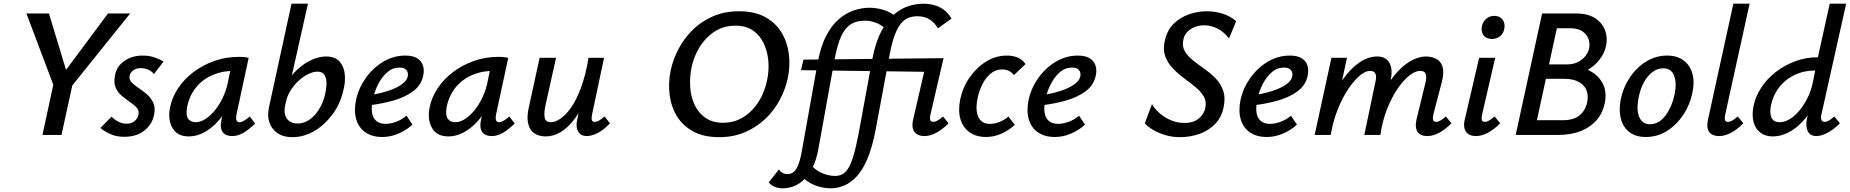

<svg xmlns="http://www.w3.org/2000/svg" viewBox="-20 -731 10020 1040"><path d="M345 -235 298 -299 565 -658H685ZM210 0 274 -297H378L313 0ZM281 -239 123 -658H245L354 -299Z M653 10Q609 10 576 -5.5Q543 -21 524 -38L584 -99Q597 -85 619 -73Q641 -61 667 -61Q693 -61 709.5 -75.5Q726 -90 730 -109Q735 -131 721 -147Q707 -163 684 -178.5Q661 -194 639 -212.5Q617 -231 606 -257.5Q595 -284 603 -324Q613 -374 655 -402Q697 -430 753 -430Q789 -430 817 -420Q845 -410 866 -398L814 -330Q802 -345 783 -353.5Q764 -362 742 -362Q717 -362 701 -349.5Q685 -337 682 -321Q678 -301 692.5 -285.5Q707 -270 730.5 -254.5Q754 -239 776 -220Q798 -201 810.5 -173.5Q823 -146 814 -106Q803 -56 761 -23Q719 10 653 10Z M1003 8Q940 8 914 -38Q888 -84 901 -149Q912 -204 945 -253.5Q978 -303 1028.5 -341Q1079 -379 1141.5 -401Q1204 -423 1274 -423Q1292 -423 1304 -421.5Q1316 -420 1327 -418L1261 -111Q1253 -69 1277 -69Q1288 -69 1302.5 -77.5Q1317 -86 1333 -100L1362 -62Q1326 -27 1296.5 -10.5Q1267 6 1238 6Q1216 6 1200 -3Q1184 -12 1178.5 -32Q1173 -52 1180 -85L1215 -243L1263 -277Q1248 -215 1221 -162.5Q1194 -110 1158.5 -71.5Q1123 -33 1083 -12.5Q1043 8 1003 8ZM1039 -69Q1066 -69 1093 -86.5Q1120 -104 1144 -133.5Q1168 -163 1186 -200.5Q1204 -238 1213 -278L1234 -381L1281 -344Q1273 -346 1264 -346.5Q1255 -347 1246 -347Q1195 -347 1152 -332.5Q1109 -318 1076.5 -292Q1044 -266 1022.5 -229.5Q1001 -193 993 -149Q986 -105 1000 -87Q1014 -69 1039 -69Z M1563 12Q1515 12 1483 -10Q1451 -32 1439 -68.5Q1427 -105 1437 -150L1559 -711H1648L1561 -323Q1587 -354 1618 -377Q1649 -400 1682 -412.5Q1715 -425 1746 -425Q1794 -425 1818.5 -398.5Q1843 -372 1847.5 -329Q1852 -286 1839 -238Q1822 -166 1780 -110Q1738 -54 1682 -21Q1626 12 1563 12ZM1525 -163Q1518 -131 1524.5 -108.5Q1531 -86 1548.5 -74Q1566 -62 1591 -62Q1624 -62 1653 -80.5Q1682 -99 1704.5 -133Q1727 -167 1739 -212Q1747 -242 1748.5 -272Q1750 -302 1739 -322.5Q1728 -343 1699 -343Q1677 -343 1650 -330Q1623 -317 1598.5 -294.5Q1574 -272 1555 -242.5Q1536 -213 1529 -180Z M2050 11Q1996 11 1959.5 -14Q1923 -39 1909.5 -85Q1896 -131 1909 -192Q1923 -255 1962 -309.5Q2001 -364 2056.5 -397Q2112 -430 2175 -430Q2217 -430 2240.5 -415Q2264 -400 2271.5 -374.5Q2279 -349 2272 -320Q2261 -269 2218 -237Q2175 -205 2113 -187Q2051 -169 1981 -161L1985 -216Q2041 -225 2084.5 -239.5Q2128 -254 2155.5 -273.5Q2183 -293 2188 -315Q2191 -324 2189 -335.5Q2187 -347 2176.5 -356Q2166 -365 2144 -365Q2107 -365 2078.5 -340.5Q2050 -316 2030 -278Q2010 -240 2001 -198Q1991 -157 1994.5 -125.5Q1998 -94 2017 -77Q2036 -60 2069 -60Q2093 -60 2123.5 -70.5Q2154 -81 2182 -104L2214 -56Q2191 -35 2164 -20Q2137 -5 2108.5 3Q2080 11 2050 11Z M2409 8Q2346 8 2320 -38Q2294 -84 2307 -149Q2318 -204 2351 -253.5Q2384 -303 2434.5 -341Q2485 -379 2547.5 -401Q2610 -423 2680 -423Q2698 -423 2710 -421.5Q2722 -420 2733 -418L2667 -111Q2659 -69 2683 -69Q2694 -69 2708.5 -77.5Q2723 -86 2739 -100L2768 -62Q2732 -27 2702.5 -10.5Q2673 6 2644 6Q2622 6 2606 -3Q2590 -12 2584.5 -32Q2579 -52 2586 -85L2621 -243L2669 -277Q2654 -215 2627 -162.5Q2600 -110 2564.5 -71.5Q2529 -33 2489 -12.5Q2449 8 2409 8ZM2445 -69Q2472 -69 2499 -86.5Q2526 -104 2550 -133.5Q2574 -163 2592 -200.5Q2610 -238 2619 -278L2640 -381L2687 -344Q2679 -346 2670 -346.5Q2661 -347 2652 -347Q2601 -347 2558 -332.5Q2515 -318 2482.5 -292Q2450 -266 2428.5 -229.5Q2407 -193 2399 -149Q2392 -105 2406 -87Q2420 -69 2445 -69Z M2936 8Q2915 8 2894 1Q2873 -6 2858.5 -23.5Q2844 -41 2839 -72.5Q2834 -104 2845 -152L2903 -418H2992L2935 -162Q2926 -122 2930 -95.5Q2934 -69 2964 -69Q2987 -69 3015.5 -88Q3044 -107 3073 -148Q3102 -189 3127 -256Q3152 -323 3168 -418H3219Q3196 -303 3164 -221.5Q3132 -140 3094.5 -89.5Q3057 -39 3017 -15.5Q2977 8 2936 8ZM3157 6Q3138 6 3124.5 -4Q3111 -14 3105.5 -34Q3100 -54 3107 -85L3179 -418H3252L3187 -111Q3183 -92 3185.5 -81.5Q3188 -71 3202 -71Q3213 -71 3225 -78Q3237 -85 3255 -100L3284 -63Q3251 -28 3218.5 -11Q3186 6 3157 6Z M3876 12Q3792 12 3735 -19Q3678 -50 3646.5 -102Q3615 -154 3607 -218.5Q3599 -283 3613 -350Q3626 -411 3656.5 -468Q3687 -525 3733.5 -570.5Q3780 -616 3843 -643Q3906 -670 3983 -670Q4068 -670 4125 -638.5Q4182 -607 4213.5 -554.5Q4245 -502 4253 -437.5Q4261 -373 4247 -307Q4234 -246 4203 -188.5Q4172 -131 4125 -86.5Q4078 -42 4015.5 -15Q3953 12 3876 12ZM3897 -66Q3946 -66 3985.5 -85Q4025 -104 4055 -136Q4085 -168 4105 -208.5Q4125 -249 4134 -292Q4146 -345 4142 -398Q4138 -451 4117.5 -495Q4097 -539 4059 -565.5Q4021 -592 3963 -592Q3913 -592 3874 -573Q3835 -554 3805 -522Q3775 -490 3755 -449.5Q3735 -409 3726 -366Q3715 -313 3718.5 -260Q3722 -207 3742.5 -163Q3763 -119 3801.5 -92.5Q3840 -66 3897 -66Z M4480 289Q4435 289 4391.5 271.5Q4348 254 4314 215L4373 163Q4402 195 4437 208.5Q4472 222 4504 222Q4527 222 4545 211.5Q4563 201 4577.5 176Q4592 151 4604.5 107.5Q4617 64 4630 -3L4705 -411Q4723 -503 4754 -562Q4785 -621 4823.5 -653.5Q4862 -686 4903 -698.5Q4944 -711 4981 -711Q5033 -711 5072 -691Q5111 -671 5134 -630L5061 -578Q5041 -610 5014 -626.5Q4987 -643 4948 -643Q4923 -643 4901 -634.5Q4879 -626 4860 -603Q4841 -580 4826 -539.5Q4811 -499 4799 -436L4723 -28Q4705 66 4679 128Q4653 190 4620 225Q4587 260 4551.5 274.5Q4516 289 4480 289ZM4221 289Q4194 289 4174.5 280Q4155 271 4144 257L4199 187Q4207 199 4219 205.5Q4231 212 4247 212Q4261 212 4274.5 204Q4288 196 4300.5 170Q4313 144 4323 89L4408 -386Q4424 -476 4454 -534.5Q4484 -593 4523 -626.5Q4562 -660 4604.5 -674.5Q4647 -689 4690 -689Q4727 -689 4765.5 -677.5Q4804 -666 4832 -642L4774 -577Q4750 -599 4721.5 -609Q4693 -619 4664 -619Q4621 -619 4590 -600.5Q4559 -582 4537.5 -537Q4516 -492 4501 -411L4415 64Q4403 137 4379 181.5Q4355 226 4326.5 249.5Q4298 273 4270.5 281Q4243 289 4221 289ZM5066 -341 4319 -351 4332 -408 5091 -416ZM4987 6Q4965 6 4948 -3.5Q4931 -13 4925 -33.5Q4919 -54 4927 -87L4996 -386L5091 -416L5020 -111Q5016 -93 5018.5 -82Q5021 -71 5036 -71Q5046 -71 5058 -78Q5070 -85 5088 -100L5118 -63Q5084 -29 5051 -11.5Q5018 6 4987 6Z M5321 11Q5268 11 5232 -14.5Q5196 -40 5182.5 -85.5Q5169 -131 5181 -192Q5194 -256 5231 -310Q5268 -364 5320.5 -397Q5373 -430 5434 -430Q5467 -430 5493 -419Q5519 -408 5535 -384L5472 -324Q5459 -341 5443 -348Q5427 -355 5408 -355Q5373 -355 5346 -332.5Q5319 -310 5301 -274Q5283 -238 5275 -198Q5262 -133 5280 -96.5Q5298 -60 5341 -60Q5370 -60 5397 -71.5Q5424 -83 5442 -100L5477 -55Q5446 -26 5405.5 -7.5Q5365 11 5321 11Z M5693 11Q5639 11 5602.5 -14Q5566 -39 5552.5 -85Q5539 -131 5552 -192Q5566 -255 5605 -309.5Q5644 -364 5699.5 -397Q5755 -430 5818 -430Q5860 -430 5883.5 -415Q5907 -400 5914.5 -374.5Q5922 -349 5915 -320Q5904 -269 5861 -237Q5818 -205 5756 -187Q5694 -169 5624 -161L5628 -216Q5684 -225 5727.5 -239.5Q5771 -254 5798.5 -273.5Q5826 -293 5831 -315Q5834 -324 5832 -335.5Q5830 -347 5819.5 -356Q5809 -365 5787 -365Q5750 -365 5721.5 -340.5Q5693 -316 5673 -278Q5653 -240 5644 -198Q5634 -157 5637.5 -125.5Q5641 -94 5660 -77Q5679 -60 5712 -60Q5736 -60 5766.5 -70.5Q5797 -81 5825 -104L5857 -56Q5834 -35 5807 -20Q5780 -5 5751.5 3Q5723 11 5693 11Z M6370 12Q6332 12 6295 1.5Q6258 -9 6228.5 -26Q6199 -43 6181 -63L6220 -167Q6237 -138 6264.5 -115Q6292 -92 6325.5 -78.5Q6359 -65 6395 -65Q6445 -65 6474 -89.5Q6503 -114 6509 -148Q6516 -183 6499.5 -210Q6483 -237 6453.5 -261Q6424 -285 6391 -309.5Q6358 -334 6331 -362.5Q6304 -391 6291 -429Q6278 -467 6291 -517Q6305 -572 6340 -605Q6375 -638 6422 -654Q6469 -670 6516 -670Q6562 -670 6604 -656.5Q6646 -643 6676 -616L6637 -523Q6609 -559 6574 -576.5Q6539 -594 6503 -594Q6477 -594 6453 -585Q6429 -576 6412 -559Q6395 -542 6390 -517Q6382 -481 6397.5 -454Q6413 -427 6442 -404Q6471 -381 6504.5 -357.5Q6538 -334 6565.5 -305.5Q6593 -277 6606 -238.5Q6619 -200 6607 -146Q6596 -94 6561 -58.5Q6526 -23 6476.5 -5.5Q6427 12 6370 12Z M6841 11Q6787 11 6750.5 -14Q6714 -39 6700.5 -85Q6687 -131 6700 -192Q6714 -255 6753 -309.5Q6792 -364 6847.5 -397Q6903 -430 6966 -430Q7008 -430 7031.5 -415Q7055 -400 7062.5 -374.5Q7070 -349 7063 -320Q7052 -269 7009 -237Q6966 -205 6904 -187Q6842 -169 6772 -161L6776 -216Q6832 -225 6875.5 -239.5Q6919 -254 6946.5 -273.5Q6974 -293 6979 -315Q6982 -324 6980 -335.5Q6978 -347 6967.5 -356Q6957 -365 6935 -365Q6898 -365 6869.5 -340.5Q6841 -316 6821 -278Q6801 -240 6792 -198Q6782 -157 6785.5 -125.5Q6789 -94 6808 -77Q6827 -60 6860 -60Q6884 -60 6914.5 -70.5Q6945 -81 6973 -104L7005 -56Q6982 -35 6955 -20Q6928 -5 6899.5 3Q6871 11 6841 11Z M7711 6Q7689 6 7673 -3Q7657 -12 7651.5 -32.5Q7646 -53 7653 -85L7702 -286Q7708 -311 7703 -329Q7698 -347 7672 -347Q7646 -347 7614 -322Q7582 -297 7550.5 -251Q7519 -205 7493.5 -141Q7468 -77 7457 0H7395Q7417 -105 7452 -185Q7487 -265 7529 -318Q7571 -371 7616.5 -398Q7662 -425 7704 -425Q7735 -425 7760 -412Q7785 -399 7794 -368.5Q7803 -338 7790 -287L7744 -111Q7740 -93 7742.5 -82Q7745 -71 7759 -71Q7770 -71 7782 -78Q7794 -85 7812 -100L7842 -63Q7808 -29 7775 -11.5Q7742 6 7711 6ZM7101 0 7192 -418H7276L7187 0ZM7133 0Q7153 -94 7185 -172Q7217 -250 7258 -306.5Q7299 -363 7345.5 -394Q7392 -425 7440 -425Q7489 -425 7507.5 -388Q7526 -351 7511 -289L7443 0H7370L7430 -287Q7437 -313 7431 -330Q7425 -347 7400 -347Q7376 -347 7345.5 -321.5Q7315 -296 7283.5 -249.5Q7252 -203 7226.5 -139.5Q7201 -76 7188 0Z M7975 6Q7952 6 7935.5 -3.5Q7919 -13 7913 -33.5Q7907 -54 7915 -87L7992 -418H8079L8008 -111Q8004 -93 8006.5 -82Q8009 -71 8023 -71Q8034 -71 8046 -78Q8058 -85 8076 -100L8106 -63Q8072 -29 8039 -11.5Q8006 6 7975 6ZM8061 -520Q8041 -520 8027.5 -529Q8014 -538 8008.5 -554Q8003 -570 8007 -589Q8012 -613 8030 -629Q8048 -645 8074 -645Q8094 -645 8107.5 -635.5Q8121 -626 8126.5 -610Q8132 -594 8128 -574Q8123 -549 8105 -534.5Q8087 -520 8061 -520Z M8190 0 8333 -658H8516Q8582 -658 8621.5 -631.5Q8661 -605 8675 -564.5Q8689 -524 8679 -481Q8671 -441 8641 -404Q8611 -367 8564.5 -344Q8518 -321 8460 -321L8472 -374Q8540 -374 8589.5 -348.5Q8639 -323 8662 -277.5Q8685 -232 8672 -170Q8661 -118 8627.5 -79.5Q8594 -41 8541.5 -20.5Q8489 0 8418 0ZM8305 -80H8448Q8502 -80 8533.5 -104.5Q8565 -129 8576 -171Q8585 -211 8574 -240.5Q8563 -270 8532.5 -287Q8502 -304 8453 -304H8319L8337 -382H8467Q8501 -382 8526 -394.5Q8551 -407 8567 -427Q8583 -447 8588 -470Q8593 -496 8584 -520.5Q8575 -545 8551 -561.5Q8527 -578 8485 -578H8413Z M8895 11Q8839 11 8805 -16Q8771 -43 8759.5 -89Q8748 -135 8759 -192Q8772 -257 8808 -311Q8844 -365 8896.5 -397.5Q8949 -430 9010 -430Q9064 -430 9099 -404Q9134 -378 9147 -333Q9160 -288 9147 -228Q9134 -164 9098 -109.5Q9062 -55 9010 -22Q8958 11 8895 11ZM8918 -58Q8953 -58 8979.5 -81.5Q9006 -105 9024.5 -143Q9043 -181 9051 -222Q9063 -281 9048 -321Q9033 -361 8989 -361Q8958 -361 8930.5 -340.5Q8903 -320 8883.5 -283.5Q8864 -247 8855 -198Q8843 -135 8859.5 -96.5Q8876 -58 8918 -58Z M9292 6Q9269 6 9252.5 -3Q9236 -12 9230.5 -32.5Q9225 -53 9232 -85L9369 -711H9457L9325 -111Q9321 -93 9323.5 -82Q9326 -71 9340 -71Q9351 -71 9363 -78Q9375 -85 9393 -100L9423 -63Q9389 -29 9356 -11.5Q9323 6 9292 6Z M9583 8Q9543 8 9516 -12Q9489 -32 9479 -68Q9469 -104 9477 -151Q9487 -205 9518.5 -254Q9550 -303 9597.5 -340Q9645 -377 9703.5 -399Q9762 -421 9827 -421L9891 -711H9980L9846 -111Q9842 -93 9846 -82Q9850 -71 9864 -71Q9874 -71 9886.5 -78Q9899 -85 9916 -100L9946 -63Q9910 -27 9877 -10.5Q9844 6 9819 6Q9795 6 9782 -6.5Q9769 -19 9765.5 -42Q9762 -65 9769 -93L9802 -243L9849 -277Q9834 -214 9806.5 -161.5Q9779 -109 9742.5 -71Q9706 -33 9665 -12.5Q9624 8 9583 8ZM9619 -69Q9648 -69 9676.5 -87Q9705 -105 9729.5 -135.5Q9754 -166 9772 -203Q9790 -240 9798 -278L9819 -381L9864 -349H9811Q9762 -349 9721 -333.5Q9680 -318 9648.5 -291Q9617 -264 9597.5 -228Q9578 -192 9571 -151Q9568 -130 9570.5 -111Q9573 -92 9585 -80.5Q9597 -69 9619 -69Z"/></svg>

Font: Ysabeau Office SemiBold
Style: Italic
Weight: 600
Italic angle: -12°
Designer: Christian Thalmann (Catharsis Fonts)
Version: Version 2.001;gftools[0.9.30]; featfreeze: tnum,lnum,ss02